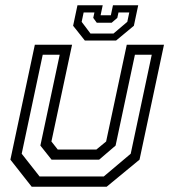

<svg xmlns="http://www.w3.org/2000/svg" viewBox="-20 -710 644 730"><path d="M100.5 0 19.5 -103 112.5 -540H254L175.5 -172L199.5 -141.5H346.5L383.5 -172L462 -540H603.5L510.5 -103L385.5 0ZM130.5 -39H374.5L477 -125.5L557 -502H493L419.5 -156.5L357 -103H176L133.5 -156.5L207 -502H142.5L62.5 -125.5ZM302.5 -556 258 -612 274.5 -690H370.5L362.5 -652H401.5L409.5 -690H505.5L489 -612L421.5 -556ZM324 -582.5H411.5L464 -627L471.5 -662.5H430.5L426 -642L404.5 -623.5H348L334.5 -642L339 -662.5H298L290.5 -627Z"/></svg>

Font: Tourney
Style: Italic
Weight: 400
Italic angle: -12°
Version: Version 1.015